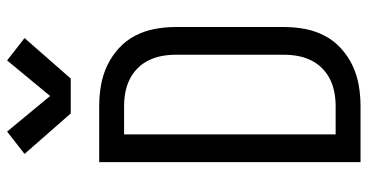

<svg xmlns="http://www.w3.org/2000/svg" viewBox="-267 -767 1034 540"><g transform="rotate(-90 250.0 -497.0)"><path d="M64 0V-735H222Q251 -735 280 -730Q309 -725 335.5 -712.5Q362 -700 384 -680Q406 -660 419.5 -634Q433 -608 438.5 -579Q444 -550 444 -521V-215Q444 -185 438.5 -156Q433 -127 419.5 -101Q406 -75 384 -55Q362 -35 335.5 -22.5Q309 -10 280 -5Q251 0 221 0ZM142 -70H221Q241 -70 260 -73.5Q279 -77 296.5 -85.5Q314 -94 328 -108Q342 -122 350.5 -139.5Q359 -157 362.5 -176Q366 -195 366 -215V-521Q366 -540 362.5 -559Q359 -578 350.5 -595.5Q342 -613 328 -627Q314 -641 296.5 -649.5Q279 -658 260 -661.5Q241 -665 221 -665H142ZM201 -815 87 -945 150 -994 250 -873 350 -994 413 -945 299 -815Z"/></g></svg>

Font: Iosevka www.saffi
Style: Regular
Weight: 400
Monospace: yes
Designer: Belleve Invis
Foundry: Belleve Invis
Version: Version 22.0.2; ttfautohint (v1.8.3)